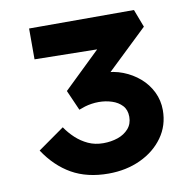

<svg xmlns="http://www.w3.org/2000/svg" viewBox="-80 -787 883 877"><g transform="rotate(-10 361.5 -348.0)"><path d="M354.2 10Q255.3 10 184.1 -30.4Q112.9 -70.9 61.9 -148.3L184.3 -234.6Q202.9 -206.9 228 -183.5Q253.2 -160.1 284.6 -145.5Q316 -130.9 354.9 -130.9Q390.9 -130.9 421.8 -141.4Q452.6 -151.9 472.3 -174.1Q491.9 -196.4 491.9 -229.3Q491.9 -261.7 473.6 -281.4Q455.3 -301.1 426.5 -310.4Q397.6 -319.8 365.7 -319.8Q349 -319.8 332.4 -317.3Q315.8 -314.8 301.1 -310.4Q286.4 -305.9 273 -300.5L231.6 -394.5L429.6 -585.6L458.9 -556.9L111.2 -562.7V-705.7H597.5L629 -622.9L368.5 -374.2L329.2 -437.5Q340.2 -441.5 363.2 -444.5Q386.2 -447.5 410.3 -447.5Q457.6 -447.5 500.3 -430.9Q542.9 -414.3 576.3 -385.5Q609.7 -356.6 628.9 -317.3Q648.1 -277.9 648.1 -232.7Q648.1 -161.6 608.8 -106.7Q569.4 -51.7 502.9 -20.9Q436.5 10 354.2 10Z"/></g></svg>

Font: Lexend Giga
Style: Regular
Weight: 400
Designer: Bonnie Shaver-Troup, Thomas Jockin
Foundry: Lexend
Version: Version 1.007